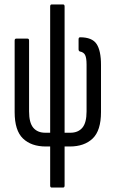

<svg xmlns="http://www.w3.org/2000/svg" viewBox="-20 -660 521 865"><path d="M213 185Q206 185 206 176V0H187Q121 0 83.5 -36Q46 -72 46 -155V-477Q46 -486 53 -486H104Q111 -486 111 -477V-158Q111 -107 130 -84.5Q149 -62 184 -62H206V-631Q206 -640 213 -640H264Q271 -640 271 -631V-62H297Q332 -62 351 -84.5Q370 -107 370 -158V-369Q370 -399 363.5 -412Q357 -425 340 -428Q334 -430 334 -438V-483Q334 -492 341 -492Q395 -492 415 -462Q435 -432 435 -368V-155Q435 -72 397.5 -36Q360 0 294 0H271V176Q271 185 264 185Z"/></svg>

Font: Sofia Sans Extra Condensed
Style: Regular
Weight: 400
Designer: Botio Nikoltchev, Ani Petrova
Foundry: lettersoup
Version: Version 4.101